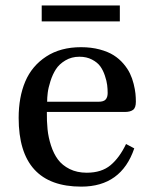

<svg xmlns="http://www.w3.org/2000/svg" viewBox="-20 -676 554 708"><path d="M133.8 -597.2V-655.8H421.9V-597.2ZM48.8 -241.2Q48.8 -317.9 73.2 -375.5Q97.7 -433.1 150.4 -467.5Q203.1 -502 278.8 -502Q316.4 -502 347.4 -493.7Q378.4 -485.4 398.9 -472.4Q419.4 -459.5 435.1 -441.2Q450.7 -422.9 459.2 -405Q467.8 -387.2 472.9 -366.5Q478 -345.7 479.5 -330.8Q481 -315.9 481 -300.8Q481 -278.3 470.5 -270.8Q460 -263.2 440.9 -263.2H152.8Q152.3 -229.5 155.3 -199.7Q158.2 -169.9 168 -139.6Q177.7 -109.4 193.6 -87.9Q209.5 -66.4 236.8 -52.7Q264.2 -39.1 299.8 -39.1Q354.5 -39.1 387.7 -66.9Q420.9 -94.7 444.8 -145L475.1 -128.9Q427.2 12.2 279.8 12.2Q48.8 12.2 48.8 -241.2ZM153.8 -300.8H342.8Q362.3 -300.8 369.6 -309.1Q377 -317.4 377 -333Q377 -347.7 375.2 -362.3Q373.5 -377 366.9 -396.7Q360.4 -416.5 349.9 -431.2Q339.4 -445.8 319.3 -456.3Q299.3 -466.8 272.9 -466.8Q243.7 -466.8 220.9 -453.1Q198.2 -439.5 186 -420.4Q173.8 -401.4 166 -376.7Q158.2 -352.1 156 -334Q153.8 -315.9 153.8 -300.8Z"/></svg>

Font: Heuristica
Style: Regular
Weight: 400
Version: Version 1.0.2